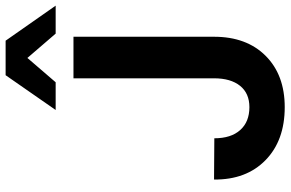

<svg xmlns="http://www.w3.org/2000/svg" viewBox="-190 -802 1004 663"><g transform="rotate(-90 311.5 -471.0)"><path d="M165 -232.4Q165 -174.8 193.4 -143.1Q221.7 -111.3 272.5 -111.3Q320.3 -111.3 346.2 -143.6Q372.1 -175.8 372.1 -233.4V-718.8H515.6V-233.4Q515.6 -121.1 449.7 -55.2Q383.8 10.7 272.5 10.7Q157.2 10.7 89.4 -55.7Q21.5 -122.1 22.5 -233.4ZM262.7 -780.3 382.8 -953.1H502L623 -780.3H526.4L442.4 -877.9L358.4 -780.3Z"/></g></svg>

Font: Min Sans Bold
Style: Regular
Weight: 700
Designer: Jinseong-Kim, NotoSansCJK, Nunito
Foundry: Jinseong-Kim
Version: Version 1.400;Glyphs 3.1.2 (3151)